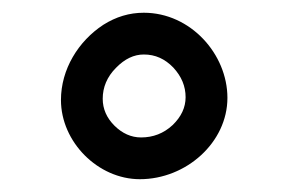

<svg xmlns="http://www.w3.org/2000/svg" viewBox="-20 -837 445 303"><path d="M338.9 -682.6C338.9 -751.5 280.8 -816.9 207 -816.9C184.1 -816.9 163.1 -810.5 143.1 -797.9C103.5 -772 76.2 -727.5 76.2 -679.2C76.2 -612.8 134.8 -554.2 200.7 -554.2C273.9 -554.2 338.9 -612.3 338.9 -682.6ZM272.9 -683.6C272.9 -667.5 266.1 -652.8 252.4 -639.6C238.3 -626.5 221.7 -620.1 202.6 -620.1C187 -620.1 172.9 -626.5 160.6 -638.7C148.4 -650.9 142.1 -665 142.1 -681.2C142.1 -699.2 148.9 -715.8 163.1 -730C176.8 -744.1 191.4 -751 207 -751C225.1 -751 240.2 -744.1 253.4 -730.5C266.6 -716.3 272.9 -700.7 272.9 -683.6Z"/></svg>

Font: Mikhak SemiBold
Style: Regular
Weight: 600
Designer: Amin Abedi
Version: Version 3.2